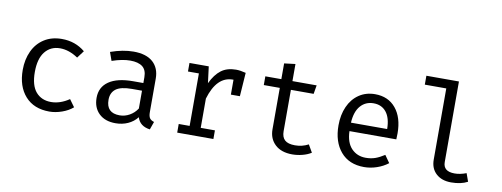

<svg xmlns="http://www.w3.org/2000/svg" viewBox="-50 -766 2655 1015"><g transform="rotate(10 1277.5 -258.5)"><path d="M337.9 -76.2 366.2 -37.1Q342.8 -16.6 308.1 -4.4Q273.4 7.8 240.7 7.8Q157.7 7.8 111.1 -44.4Q64.5 -96.7 64.5 -185.1Q64.5 -241.2 85.4 -286.1Q106.4 -331.1 146.2 -356.4Q186 -381.8 240.7 -381.8Q313 -381.8 365.7 -337.9L336.4 -298.8Q287.6 -331.5 239.7 -331.5Q189.5 -331.5 159.4 -294.2Q129.4 -256.8 129.4 -185.1Q129.4 -113.3 159.4 -78.4Q189.5 -43.5 240.7 -43.5Q289.6 -43.5 337.9 -76.2Z M795.9 -34.2 780.8 8.3Q726.1 1 712.4 -44.9Q692.4 -19.5 662.4 -5.9Q632.3 7.8 595.7 7.8Q539.6 7.8 507.1 -23.4Q474.6 -54.7 474.6 -107.4Q474.6 -165 519.8 -196Q564.9 -227.1 649.4 -227.1H704.6V-257.8Q704.6 -297.4 681.9 -314.7Q659.2 -332 616.2 -332Q573.7 -332 518.6 -313L502.4 -358.4Q568.4 -381.8 625.5 -381.8Q693.8 -381.8 729.5 -349.9Q765.1 -317.9 765.1 -261.2V-81.5Q765.1 -59.6 772.2 -49.3Q779.3 -39.1 795.9 -34.2ZM704.6 -90.3V-186H650.9Q591.3 -186 564.9 -166.3Q538.6 -146.5 538.6 -107.9Q538.6 -37.1 610.4 -37.1Q638.2 -37.1 663.3 -51.3Q688.5 -65.4 704.6 -90.3Z M1228 -374 1219.2 -247.1H1170.9V-327.1H1167.5Q1081.1 -327.1 1044.4 -203.6V-46.4H1120.6V0H926.3V-46.4H984.9V-328.1H926.3V-374H1029.8L1041 -285.6Q1064 -334 1095.5 -357.9Q1127 -381.8 1175.3 -381.8Q1198.2 -381.8 1228 -374Z M1544.9 7.8Q1485.8 7.8 1452.6 -23.2Q1419.4 -54.2 1419.4 -104.5V-327.1H1333.5V-374H1419.4V-458.5L1479 -465.8V-374H1608.9L1601.1 -327.1H1479V-105Q1479 -73.2 1496.1 -57.6Q1513.2 -42 1550.8 -42Q1589.4 -42 1622.6 -59.6L1646 -19Q1626.5 -6.3 1599.1 0.7Q1571.8 7.8 1544.9 7.8Z M1930.2 -42Q1958 -42 1981 -50Q2003.9 -58.1 2030.3 -75.2L2058.1 -35.6Q2031.7 -15.1 1998 -3.7Q1964.4 7.8 1930.2 7.8Q1849.1 7.8 1804.2 -45.2Q1759.3 -98.1 1759.3 -186.5Q1759.3 -242.7 1779.1 -287.1Q1798.8 -331.5 1835.9 -356.7Q1873 -381.8 1921.9 -381.8Q1992.7 -381.8 2033.4 -332.5Q2074.2 -283.2 2074.2 -198.2Q2074.2 -182.1 2073.2 -166H1821.8Q1823.7 -104.5 1854 -73.2Q1884.3 -42 1930.2 -42ZM1821.8 -211.4H2016.1Q2015.6 -270.5 1990.7 -301.8Q1965.8 -333 1922.4 -333Q1879.4 -333 1852.3 -302Q1825.2 -271 1821.8 -211.4Z M2346.2 -92.3Q2346.2 -42 2407.7 -42Q2437 -42 2470.2 -54.7L2485.8 -11.2Q2450.2 7.8 2397.5 7.8Q2347.2 7.8 2316.9 -19.8Q2286.6 -47.4 2286.6 -95.2V-477.1H2171.4V-524.9H2346.2Z"/></g></svg>

Font: Amiri Typewriter
Style: Regular
Weight: 400
Monospace: yes
Designer: Khaled Hosny
Version: Version 1.1